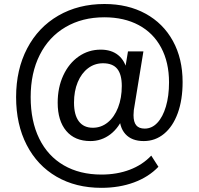

<svg xmlns="http://www.w3.org/2000/svg" viewBox="-20 -827 969 936"><path d="M58.5 -353.6Q58.5 -487.9 112.4 -591Q166.3 -694.1 264.3 -750.8Q362.4 -807.5 489.1 -807.5Q603.3 -807.5 689.5 -760.4Q775.6 -713.4 822.9 -627.3Q870.2 -541.3 870.2 -427Q870.2 -340.5 846.6 -275.5Q822.9 -210.4 779.9 -174.9Q736.9 -139.3 680.7 -139.3Q622.2 -139.3 591.2 -173.6Q560.3 -208 562.9 -268.7L586.1 -268.2Q561.4 -205.2 518.1 -172.2Q474.7 -139.3 420.8 -139.3Q344.5 -139.3 302.9 -188.9Q261.2 -238.5 261.2 -326.2Q261.2 -400.3 288.5 -459.3Q315.8 -518.3 363.6 -551.6Q411.4 -585 470.9 -585Q523.2 -585 556.2 -558.2Q589.2 -531.5 600.6 -480.1H587.9L603.9 -576.3H679.1L636.8 -317.1Q630.9 -289.2 630.9 -265.7Q630.9 -232.1 644.2 -216.1Q657.5 -200.1 685.4 -200.1Q720.5 -200.1 747 -228.3Q773.6 -256.5 788.8 -307.7Q804 -358.9 804 -425.4Q804 -523.1 765.7 -594.7Q727.5 -666.4 656.4 -704.5Q585.3 -742.7 488.5 -742.7Q381 -742.7 299.5 -694.9Q218 -647.1 173.8 -559.3Q129.5 -471.6 129.5 -353.6Q129.5 -236.5 171.3 -151.3Q213.1 -66.2 291 -21.1Q368.8 24 474.6 24Q550.4 24 612.5 0.4Q674.7 -23.2 717.3 -68.4L752.3 -13.9Q704.8 35.8 633.1 62.3Q561.4 88.7 474.2 88.7Q349.7 88.7 255.8 34.4Q161.9 -20 110.2 -120.2Q58.5 -220.3 58.5 -353.6ZM573.7 -408Q573.7 -464.2 551.5 -491.4Q529.3 -518.6 482.2 -518.6Q441.3 -518.6 409.2 -494.3Q377.1 -470 358.9 -426.4Q340.8 -382.8 340.8 -326.9Q340.8 -267 364.3 -235.6Q387.8 -204.2 432.5 -204.2Q473.4 -204.2 505.4 -230.3Q537.5 -256.3 555.6 -302.7Q573.7 -349.1 573.7 -408Z"/></svg>

Font: Min Sans VF VF
Style: Regular
Weight: 400
Designer: Jinseong-Kim, NotoSansCJK, Nunito
Foundry: Jinseong-Kim
Version: Version 1.420;Glyphs 3.1.2 (3151)